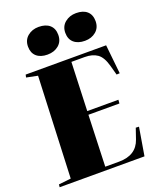

<svg xmlns="http://www.w3.org/2000/svg" viewBox="-174 -1087 989 1193"><g transform="rotate(-20 320.0 -491.0)"><path d="M121 -697 47 -712 51 -730H583L603 -538L582 -537L565 -599Q548 -662 516 -684.5Q484 -707 433 -707H345L333 -386H539L537 -362H332L320 -23H411Q525 -23 557 -116L581 -186L602 -185L571 0H10L12 -18L93 -27ZM371 -889Q371 -932 401.5 -957Q432 -982 475 -982Q522 -982 547.5 -959Q573 -936 573 -894Q573 -851 543.5 -826Q514 -801 470 -801Q424 -801 397.5 -824Q371 -847 371 -889ZM124 -888Q124 -931 154 -956Q184 -981 227 -981Q274 -981 300 -958Q326 -935 326 -893Q326 -850 296.5 -825Q267 -800 222 -800Q176 -800 150 -823Q124 -846 124 -888Z"/></g></svg>

Font: Literata 72pt Black
Style: Italic
Weight: 900
Italic angle: -2°
Designer: Latin by Veronika Burian and Jose Scaglione. Greek by Irene Vlachou. Cyrillic by Vera Evstafieva
Foundry: TypeTogether
Version: Version 3.002